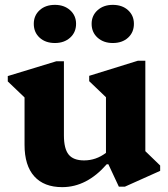

<svg xmlns="http://www.w3.org/2000/svg" viewBox="-20 -755 691 790"><path d="M236 15Q161 15 121 -29.5Q81 -74 81 -159V-354L12 -420V-442L212 -503H243V-198Q243 -143 262.5 -119Q282 -95 326 -95Q375 -95 416 -126V-355L347 -421V-443L547 -505H578V-133L639 -74V-52L494 13H469L426 -79H419Q337 15 236 15ZM206 -578Q167 -578 143 -600Q119 -622 119 -657Q119 -691 143 -713Q167 -735 206 -735Q244 -735 268.5 -713Q293 -691 293 -657Q293 -622 268.5 -600Q244 -578 206 -578ZM444 -578Q406 -578 381.5 -600Q357 -622 357 -657Q357 -691 381.5 -713Q406 -735 444 -735Q483 -735 507 -713Q531 -691 531 -657Q531 -622 507 -600Q483 -578 444 -578Z"/></svg>

Font: Platypi
Style: Bold
Weight: 700
Designer: David Sargent
Foundry: Bolt Cutter Type
Version: Version 1.200; ttfautohint (v1.8.4.7-5d5b)